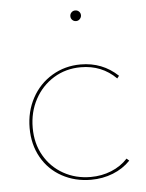

<svg xmlns="http://www.w3.org/2000/svg" viewBox="-47 -641 519 683"><g transform="rotate(-5 212.5 -299.5)"><path d="M49 -199Q49 -258 75 -306Q101 -354 147 -381.5Q193 -409 249 -409Q327 -409 382 -357L375 -348Q324 -399 249 -399Q195 -399 152 -372.5Q109 -346 84.5 -300.5Q60 -255 60 -199Q60 -143 85 -99.5Q110 -56 153.5 -31.5Q197 -7 251 -7Q290 -7 324.5 -21Q359 -35 383 -61L392 -53Q366 -26 329.5 -11.5Q293 3 251 3Q194 3 147.5 -22.5Q101 -48 75 -94Q49 -140 49 -199ZM228 -583Q228 -591 233.5 -596.5Q239 -602 247 -602Q255 -602 260.5 -596.5Q266 -591 266 -583Q266 -576 260.5 -570Q255 -564 247 -564Q239 -564 233.5 -569.5Q228 -575 228 -583Z"/></g></svg>

Font: Ysabeau Hairline
Style: Regular
Weight: 100
Designer: Christian Thalmann (Catharsis Fonts)
Version: Version 0.003